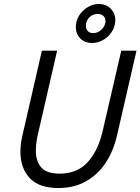

<svg xmlns="http://www.w3.org/2000/svg" viewBox="-20 -948 715 978"><path d="M84 -175.3Q84 -213.4 93.8 -256.3L193.4 -689.9H271L174.8 -271.5Q162.6 -220.2 162.6 -181.6Q162.6 -125 190.9 -94.2Q219.2 -63.5 283.2 -63.5Q373.5 -63.5 426.5 -121.8Q479.5 -180.2 502.4 -278.3L597.7 -689.9H675.3L575.2 -254.4Q557.6 -179.2 519 -119.9Q480.5 -60.5 419.7 -25.4Q358.9 9.8 277.8 9.8Q178.7 9.8 131.3 -41Q84 -91.8 84 -175.3ZM366.2 -810.5Q366.2 -822.3 369.1 -835.4Q375 -860.8 392.3 -881.8Q409.7 -902.8 433.6 -915.3Q457.5 -927.7 483.4 -927.7Q507.8 -927.7 526.9 -917Q545.9 -906.2 556.6 -887.7Q567.4 -869.1 567.4 -846.2Q567.4 -834 564.5 -821.3Q558.6 -795.9 541.3 -774.7Q523.9 -753.4 499.5 -741.2Q475.1 -729 449.7 -729Q412.1 -729 389.2 -752Q366.2 -774.9 366.2 -810.5ZM517.1 -835.9Q519 -854 508.1 -865.5Q497.1 -877 478.5 -877Q452.1 -877 434.8 -859.4Q417.5 -841.8 417.5 -815.4Q417.5 -798.8 427.7 -789.1Q438 -779.3 454.6 -779.3Q477.5 -779.3 495.8 -795.9Q514.2 -812.5 517.1 -835.9Z"/></svg>

Font: Acari Sans
Style: Italic
Weight: 400
Italic angle: -13°
Designer: Alfredo Marco Pradil and Stefan Peev
Foundry: Hanken Design Co.
Version: Version 1.045;January 11, 2019;FontCreator 11.5.0.2425 64-bi